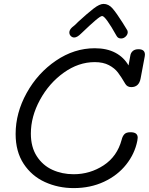

<svg xmlns="http://www.w3.org/2000/svg" viewBox="-20 -960 762 983"><path d="M722 -680Q722 -674 721 -671L700 -559Q692 -514 652 -514Q632 -514 622 -530Q601 -566 584 -588.5Q567 -611 537.5 -626.5Q508 -642 465 -642Q382 -642 306.5 -588Q231 -534 184.5 -448.5Q138 -363 138 -276Q138 -207 168.5 -160Q199 -113 248.5 -90.5Q298 -68 357 -68Q441 -68 510.5 -113.5Q580 -159 603 -245Q607 -262 616.5 -272.5Q626 -283 648 -283Q667 -283 676 -276Q685 -269 685 -255Q685 -251 683 -239Q670 -173 626 -117.5Q582 -62 512.5 -29.5Q443 3 357 3Q278 3 210 -28Q142 -59 101 -121.5Q60 -184 60 -274Q60 -382 116.5 -484Q173 -586 266.5 -649.5Q360 -713 465 -713Q527 -713 570.5 -690Q614 -667 638 -625L647 -674Q649 -689 659.5 -698.5Q670 -708 689 -708Q722 -708 722 -680ZM577 -776Q520 -878 503 -878Q495 -878 469.5 -856.5Q444 -835 395 -788Q375 -768 360 -768Q350 -768 342.5 -775.5Q335 -783 335 -794Q335 -807 349 -820Q363 -830 381 -849Q429 -893 459.5 -916.5Q490 -940 510 -940Q536 -940 556 -917Q576 -894 607 -845L628 -811Q634 -803 634 -796Q634 -783 623.5 -773Q613 -763 600 -763Q584 -763 577 -776Z"/></svg>

Font: Mali
Style: Italic
Weight: 400
Italic angle: -10°
Version: Version 1.000; ttfautohint (v1.6)